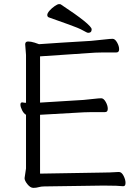

<svg xmlns="http://www.w3.org/2000/svg" viewBox="-20 -900 678 930"><path d="M424 -758Q424 -741 407 -741Q402 -741 382 -752.5Q362 -764 314 -781Q266 -798 216 -816Q209 -819 209 -827.5Q209 -836 220 -848.5Q231 -861 245 -870.5Q259 -880 265.5 -880Q272 -880 274 -879Q424 -780 424 -758ZM472 -64Q510 -64 555 -67H556Q569 -67 578.5 -48.5Q588 -30 588 -14Q588 2 577 2H576Q552 -1 489 -1H473L195 3Q179 3 167.5 6.5Q156 10 141.5 10Q127 10 113 -7.5Q99 -25 99 -37L106 -84V-344Q95 -350 87 -366Q79 -382 79 -393Q79 -404 87 -404H89Q97 -402 106 -402V-634L102 -685Q102 -699 116 -699Q130 -699 147.5 -693.5Q165 -688 169 -686Q265 -693 420 -702L440 -704Q463 -706 488.5 -709Q514 -712 525.5 -712Q537 -712 547 -694.5Q557 -677 557 -661.5Q557 -646 544 -646H482Q455 -646 441 -645L174 -627V-403L385 -416Q408 -418 433.5 -421Q459 -424 470.5 -424Q482 -424 492 -406.5Q502 -389 502 -373Q502 -357 489 -357H426Q400 -357 386 -356L174 -344V-59Z"/></svg>

Font: LXGW WenKai
Style: Regular
Weight: 400
Designer: LXGW / Fontworks Inc.
Foundry: LXGW / Fontworks Inc.
Version: Version 1.520; June 14, 2025